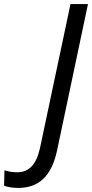

<svg xmlns="http://www.w3.org/2000/svg" viewBox="-169 -734 453 945"><path d="M-80 191C19 191 84 137 112 6L264 -714H178L28 -6C10 77 -27 114 -85 114C-108 114 -129 110 -147 104L-149 180C-134 186 -108 191 -80 191Z"/></svg>

Font: Noto Sans SemiCondensed
Style: Italic
Weight: 400
Width: 4
Italic angle: -12°
Designer: Monotype Design Team
Foundry: Monotype Imaging Inc.
Version: Version 2.013